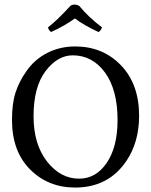

<svg xmlns="http://www.w3.org/2000/svg" viewBox="-20 -834 680 864"><path d="M307 -585Q239 -585 185 -514Q131 -443 131 -311Q131 -185 191.5 -107.5Q252 -30 336 -30Q412 -30 460.5 -101.5Q509 -173 509 -294Q509 -430 452.5 -507.5Q396 -585 307 -585ZM606 -313Q606 -195 549 -110Q468 10 318 10Q197 10 115.5 -71.5Q34 -153 34 -294Q34 -369 50 -418Q66 -467 99 -514Q136 -567 193 -596Q250 -625 318 -625Q443 -625 524.5 -540Q606 -455 606 -313ZM336 -808Q380 -755 439 -711Q434 -695 423 -690Q358 -720 317 -751Q270 -717 210 -690Q199 -697 196 -711Q237 -742 297 -808Q315 -819 336 -808Z"/></svg>

Font: Libertinus Mono
Style: Regular
Weight: 400
Designer: Philipp H. Poll
Foundry: Khaled Hosny
Version: Version 6.7